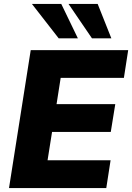

<svg xmlns="http://www.w3.org/2000/svg" viewBox="-20 -961 675 981"><path d="M26 0 137 -705H635L613 -563H290L269 -429H569L546 -287H246L223 -142H545L523 0ZM450 -765 330 -941H479L549 -765ZM280 -765 143 -941H293L378 -765Z"/></svg>

Font: Nunito Sans 12pt ExtraLight 12pt Black
Style: Italic
Weight: 900
Italic angle: -9°
Version: Version 3.101;gftools[0.9.27]